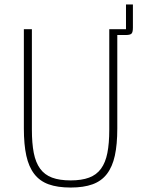

<svg xmlns="http://www.w3.org/2000/svg" viewBox="-20 -829 635 861"><path d="M506 -253Q506 -181 495 -131Q484 -81 459.5 -49Q435 -17 395 -2.5Q355 12 297 12Q238 12 198 -2.5Q158 -17 133.5 -49Q109 -81 98 -131Q87 -181 87 -253V-698H123V-248Q123 -186 131.5 -143Q140 -100 160 -72.5Q180 -45 213.5 -32.5Q247 -20 297 -20Q346 -20 379.5 -32.5Q413 -45 433 -72.5Q453 -100 461.5 -143Q470 -186 470 -248V-698H545V-809H576V-705Q576 -685 570 -678.5Q564 -672 544 -672H506V-253Z"/></svg>

Font: IBM Plex Sans Cond ExtLt
Style: Regular
Weight: 200
Width: 3
Designer: Mike Abbink, Paul van der Laan, Pieter van Rosmalen
Foundry: Bold Monday
Version: Version 1.3